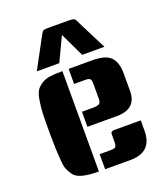

<svg xmlns="http://www.w3.org/2000/svg" viewBox="-132 -806 784 899"><g transform="rotate(-20 260.0 -356.5)"><path d="M206 0H204Q105 0 82 -34Q71 -50 64.5 -65Q58 -80 56 -112Q51 -170 51 -241Q51 -312 52 -343.5Q53 -375 58.5 -407.5Q64 -440 73 -454.5Q82 -469 100 -481Q118 -493 142 -496.5Q166 -500 204 -500H206ZM472 -158V-107Q472 0 363 0H237V-75H291Q312 -75 317 -81.5Q322 -88 322 -105V-137Q322 -152 325.5 -154Q329 -156 330 -156.5Q331 -157 335.5 -157.5Q340 -158 342 -158Q407 -158 472 -158ZM237 -500H353Q422 -500 447 -473Q472 -446 472 -393V-305Q472 -215 374 -215H227V-290H281Q305 -290 313.5 -296Q322 -302 322 -319V-395Q322 -412 317 -418.5Q312 -425 291 -425H237ZM206 -713H314Q324 -713 329 -712Q334 -711 338 -710.5Q342 -710 345.5 -705.5Q349 -701 350.5 -698Q352 -695 357 -684.5Q362 -674 366 -666L430 -540H319L262 -660L205 -540H93L169 -681Q183 -708 188 -710Q194 -713 206 -713Z"/></g></svg>

Font: Keania One
Style: Regular
Weight: 400
Designer: Julia Petretta
Foundry: Julia Petretta
Version: Version 1.003